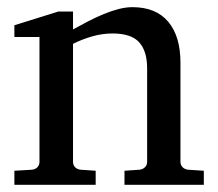

<svg xmlns="http://www.w3.org/2000/svg" viewBox="-20 -514 607 534"><path d="M326.2 0V-39.1L368.2 -42Q377 -43 383.1 -48.8Q389.2 -54.7 389.2 -64V-324.2Q389.2 -371.6 367.2 -396.2Q345.2 -420.9 293 -420.9Q264.2 -420.9 236.3 -412.8Q208.5 -404.8 183.1 -392.1V-64Q183.1 -54.7 189 -48.8Q194.8 -43 204.1 -42L246.1 -39.1V0H20V-39.1L68.8 -42Q78.1 -43 84 -48.8Q89.8 -54.7 89.8 -64V-411.1H20V-443.8L142.1 -481.9H183.1V-432.1Q204.1 -443.8 225.8 -455.1Q247.6 -466.3 269 -475.1Q290.5 -483.9 310.5 -489Q330.6 -494.1 348.1 -494.1Q413.6 -494.1 447.8 -453.6Q481.9 -413.1 481.9 -339.8V-64Q481.9 -54.7 488 -48.8Q494.1 -43 502.9 -42L546.9 -39.1V0Z"/></svg>

Font: Tagmukay Beta
Style: Regular
Weight: 400
Designer: Peter Martin
Foundry: SIL International
Version: Version 2.000; dev 82b92eM